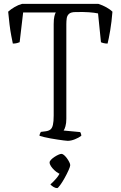

<svg xmlns="http://www.w3.org/2000/svg" viewBox="-20 -724 620 987"><path d="M328 0Q322 0 308 -2Q294 -4 276 -6.5Q258 -9 239.5 -12.5Q221 -16 206 -19.5Q191 -23 183 -26Q183 -31 185.5 -37Q188 -43 190 -46L214 -49Q230 -51 239 -58Q248 -65 252 -82Q256 -99 256 -130V-600Q256 -625 259.5 -640Q263 -655 267 -660H99L81 -507Q77 -505 67.5 -502.5Q58 -500 46 -500Q43 -514 38 -540Q33 -566 29 -598.5Q25 -631 22 -664Q35 -676 54.5 -687.5Q74 -699 93 -704H486Q508 -697 527.5 -686Q547 -675 558 -664Q554 -612 546.5 -567.5Q539 -523 533 -500Q522 -500 512 -502.5Q502 -505 499 -507L484 -655Q465 -659 437 -661Q409 -663 369 -662Q345 -662 335 -653Q325 -644 323 -630Q321 -616 321 -599V-113Q321 -91 316.5 -75Q312 -59 307 -53L392 -45Q394 -43 396 -37Q398 -31 398 -26Q385 -16 365 -8Q345 0 328 0ZM274 243Q265 243 255 237Q245 231 239 224Q254 211 269.5 193Q285 175 291 157L301 173Q292 173 280.5 166.5Q269 160 259 150.5Q249 141 242 130.5Q235 120 235 111Q235 105 242 97.5Q249 90 259.5 83Q270 76 280 71.5Q290 67 296 67Q302 67 309.5 73.5Q317 80 324 89.5Q331 99 336 109Q341 119 341 125Q341 132 332.5 151Q324 170 312 191.5Q300 213 289 228Q278 243 274 243Z"/></svg>

Font: Texturina Medium 12pt Thin
Style: Regular
Weight: 250
Version: Version 1.002